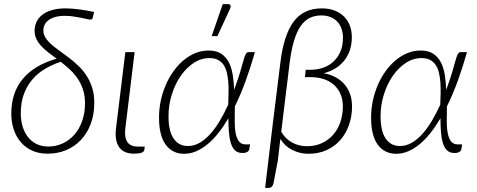

<svg xmlns="http://www.w3.org/2000/svg" viewBox="-20 -756 2367 952"><path d="M440.5 -670.5Q439 -663.5 435.8 -661.2Q432.5 -659 425.5 -659Q421.5 -659 409.2 -662Q397 -665 380.2 -668.2Q363.5 -671.5 343 -674.5Q322.5 -677.5 302 -677.5Q273 -677.5 252.8 -671.5Q232.5 -665.5 219.8 -655.5Q207 -645.5 201 -632.5Q195 -619.5 195 -605Q195 -585.5 205.8 -568.8Q216.5 -552 234.2 -536.2Q252 -520.5 274.8 -504.5Q297.5 -488.5 321.2 -470.2Q345 -452 367.8 -430.5Q390.5 -409 408.2 -382Q426 -355 436.8 -321.8Q447.5 -288.5 447.5 -246.5Q447.5 -189 430 -142.2Q412.5 -95.5 381.5 -62.5Q350.5 -29.5 308.2 -11.8Q266 6 216.5 6Q172 6 138.2 -9.8Q104.5 -25.5 81.8 -52.8Q59 -80 47.5 -116Q36 -152 36 -192.5Q36 -297 93.5 -365.5Q151 -434 261 -465Q239.5 -480.5 219.8 -495.8Q200 -511 184.8 -527.5Q169.5 -544 160.5 -562.5Q151.5 -581 151.5 -604Q151.5 -625.5 160.2 -645.5Q169 -665.5 187.8 -681Q206.5 -696.5 236 -705.5Q265.5 -714.5 307 -714.5Q321.5 -714.5 339.2 -713Q357 -711.5 375.2 -709.2Q393.5 -707 412 -703.5Q430.5 -700 446.5 -696.5ZM401.5 -244.5Q401.5 -282.5 391.2 -313Q381 -343.5 364 -368Q347 -392.5 325.5 -412.2Q304 -432 281 -449.5Q241 -436.5 205 -415.5Q169 -394.5 142 -363.8Q115 -333 99 -291Q83 -249 83 -194.5Q83 -162 91.2 -132Q99.5 -102 116.5 -79.2Q133.5 -56.5 159.2 -43Q185 -29.5 220 -29.5Q257 -29.5 290 -44.5Q323 -59.5 347.8 -87.2Q372.5 -115 387 -155Q401.5 -195 401.5 -244.5Z M601.5 -497.5H647.5L601.5 -120.5Q596 -75.5 611.2 -52.2Q626.5 -29 665.5 -29H697.5L696 -14Q693.5 6 645.5 6Q593 6 570.5 -26.8Q548 -59.5 555 -118Z M768.5 0ZM1215.5 -14.5Q1214.5 -8.5 1206.8 -3Q1199 2.5 1181.5 2.5Q1159 2.5 1145.5 -10.2Q1132 -23 1124.8 -46Q1117.5 -69 1115 -100.5Q1112.5 -132 1112.5 -169.5Q1088.5 -129 1062.8 -96.5Q1037 -64 1009.5 -41.2Q982 -18.5 952.8 -6Q923.5 6.5 893 6.5Q835 6.5 801.8 -38.5Q768.5 -83.5 768.5 -173Q768.5 -215.5 777.2 -256.8Q786 -298 802 -335Q818 -372 840.5 -403.2Q863 -434.5 890.2 -457.2Q917.5 -480 948.8 -492.8Q980 -505.5 1014 -505.5Q1052.5 -505.5 1076.8 -489.5Q1101 -473.5 1114.8 -446.5Q1128.5 -419.5 1134 -384.2Q1139.5 -349 1141 -310.5Q1152 -340.5 1162 -371Q1172 -401.5 1180.5 -433Q1186.5 -454.5 1190.5 -467.5Q1194.5 -480.5 1198.2 -487Q1202 -493.5 1205.2 -495.5Q1208.5 -497.5 1213 -497.5H1244Q1223 -423 1198.2 -355.2Q1173.5 -287.5 1144.5 -228.5Q1144 -191 1143.8 -157Q1143.5 -123 1148.2 -97Q1153 -71 1164.5 -55.5Q1176 -40 1198.5 -40H1220ZM911.5 -32Q941.5 -32 969 -47.5Q996.5 -63 1021.5 -90.5Q1046.5 -118 1069 -155.5Q1091.5 -193 1111.5 -237Q1112.5 -266 1113.2 -294.5Q1114 -323 1112 -348.5Q1110 -374 1104.8 -396Q1099.5 -418 1088.8 -434Q1078 -450 1060.8 -459Q1043.5 -468 1018.5 -468Q977 -468 940.2 -443.8Q903.5 -419.5 875.8 -379.2Q848 -339 831.8 -287Q815.5 -235 815.5 -179.5Q815.5 -106.5 840.8 -69.2Q866 -32 911.5 -32ZM1029.5 -577 1084.5 -735.5H1112.5Q1120.5 -735.5 1122.8 -729.2Q1125 -723 1121 -713.5L1058 -577Z M1370.5 -448Q1387 -583 1436 -648.8Q1485 -714.5 1575.5 -714.5Q1612 -714.5 1639.8 -703.5Q1667.5 -692.5 1686.2 -673.5Q1705 -654.5 1714.8 -628.5Q1724.5 -602.5 1724.5 -572Q1724.5 -535 1714 -505.2Q1703.5 -475.5 1684.8 -453Q1666 -430.5 1640.5 -415.5Q1615 -400.5 1585.5 -393Q1652.5 -380 1689 -336.8Q1725.5 -293.5 1725.5 -228Q1725.5 -178.5 1710.2 -135.8Q1695 -93 1667 -61.2Q1639 -29.5 1599 -11.5Q1559 6.5 1509 6.5Q1468 6.5 1430.5 -11.8Q1393 -30 1370 -67L1357.5 40.5L1335.5 155.5Q1329.5 176 1311 176H1294.5L1333 -146ZM1374.5 -103Q1394 -68.5 1427.5 -49.8Q1461 -31 1501.5 -31Q1543.5 -31 1576.5 -46.5Q1609.5 -62 1632.5 -88.5Q1655.5 -115 1667.8 -151Q1680 -187 1680 -227.5Q1680 -262 1668.5 -289.2Q1657 -316.5 1636 -335.2Q1615 -354 1585.5 -363.8Q1556 -373.5 1519.5 -373.5H1492L1496 -410H1519Q1550 -410 1579 -419.2Q1608 -428.5 1630.5 -448Q1653 -467.5 1666.8 -497.5Q1680.5 -527.5 1680.5 -569Q1680.5 -593.5 1673.2 -614Q1666 -634.5 1652.2 -649Q1638.5 -663.5 1618.5 -671.5Q1598.5 -679.5 1573 -679.5Q1540.5 -679.5 1515 -666.8Q1489.5 -654 1470.2 -626Q1451 -598 1437.8 -553.8Q1424.5 -509.5 1416.5 -447L1379.5 -144.5Z M2267 -14.5Q2266 -8.5 2258.2 -3Q2250.5 2.5 2233 2.5Q2210.5 2.5 2197 -10.2Q2183.5 -23 2176.2 -46Q2169 -69 2166.5 -100.5Q2164 -132 2164 -169.5Q2140 -129 2114.2 -96.5Q2088.5 -64 2061 -41.2Q2033.5 -18.5 2004.2 -6Q1975 6.5 1944.5 6.5Q1886.5 6.5 1853.2 -38.5Q1820 -83.5 1820 -173Q1820 -215.5 1828.8 -256.8Q1837.5 -298 1853.5 -335Q1869.5 -372 1892 -403.2Q1914.5 -434.5 1941.8 -457.2Q1969 -480 2000.2 -492.8Q2031.5 -505.5 2065.5 -505.5Q2104 -505.5 2128.2 -489.5Q2152.5 -473.5 2166.2 -446.5Q2180 -419.5 2185.5 -384.2Q2191 -349 2192.5 -310.5Q2203.5 -340.5 2213.5 -371Q2223.5 -401.5 2232 -433Q2238 -454.5 2242 -467.5Q2246 -480.5 2249.8 -487Q2253.5 -493.5 2256.8 -495.5Q2260 -497.5 2264.5 -497.5H2295.5Q2274.5 -423 2249.8 -355.2Q2225 -287.5 2196 -228.5Q2195.5 -191 2195.2 -157Q2195 -123 2199.8 -97Q2204.5 -71 2216 -55.5Q2227.5 -40 2250 -40H2271.5ZM1963 -32Q1993 -32 2020.5 -47.5Q2048 -63 2073 -90.5Q2098 -118 2120.5 -155.5Q2143 -193 2163 -237Q2164 -266 2164.8 -294.5Q2165.5 -323 2163.5 -348.5Q2161.5 -374 2156.2 -396Q2151 -418 2140.2 -434Q2129.5 -450 2112.2 -459Q2095 -468 2070 -468Q2028.5 -468 1991.8 -443.8Q1955 -419.5 1927.2 -379.2Q1899.5 -339 1883.2 -287Q1867 -235 1867 -179.5Q1867 -106.5 1892.2 -69.2Q1917.5 -32 1963 -32Z"/></svg>

Font: Lato Light
Style: Italic
Weight: 300
Italic angle: -7°
Designer: Lukasz Dziedzic
Foundry: tyPoland Lukasz Dziedzic
Version: Version 2.007; 2014-02-27